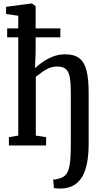

<svg xmlns="http://www.w3.org/2000/svg" viewBox="-20 -841 586 1110"><path d="M336.5 249Q332 249 322.5 248.8Q313 248.5 303.8 247.8Q294.5 247 291.5 245.5L287.5 196.5Q295 198 308 195Q321 192 331.5 188Q360.5 178.5 372.5 149.2Q384.5 120 387 76Q389.5 32 389.5 -22V-302.5Q389.5 -356 384.2 -390Q379 -424 362.2 -440.2Q345.5 -456.5 311.5 -456.5Q286 -456.5 264.8 -447.8Q243.5 -439 224.5 -425.2Q205.5 -411.5 187 -397V-57L246.5 -48V0H31.5V-48L85.5 -57V-750L15 -760V-801.5L162.5 -821H164.5L186 -805.5V-540L182.5 -447Q198.5 -462.5 224.8 -481.2Q251 -500 284.8 -513.5Q318.5 -527 357 -527Q409.5 -527 439 -504Q468.5 -481 480.5 -432Q492.5 -383 492.5 -305.5V-9.5Q492.5 52 483.5 99.5Q474.5 147 455.8 179.5Q437 212 407.5 229.5Q378 247 336.5 249ZM21.5 -625V-677H329V-625Z"/></svg>

Font: Merriweather 24pt SemiCondensed
Style: Regular
Weight: 400
Width: 4
Designer: Eben Sorkin
Foundry: Eben Sorkin
Version: Version 2.100